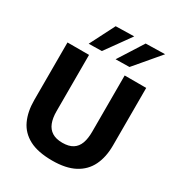

<svg xmlns="http://www.w3.org/2000/svg" viewBox="-224 -1112 1176 1268"><g transform="rotate(30 364.0 -477.5)"><path d="M365.4 13.3Q256.4 13.3 190.2 -21.6Q123.9 -56.6 93.9 -121.2Q63.8 -185.8 63.8 -274.1Q63.8 -293.4 63.8 -325.6Q63.8 -357.8 63.8 -396.7Q63.8 -435.5 63.8 -474.4Q63.8 -543.6 63.8 -599Q63.8 -654.4 63.8 -713H228.1Q228.1 -654.4 228.1 -599Q228.1 -543.6 228.1 -474.4V-283.1Q228.1 -231.9 242.2 -195.8Q256.2 -159.8 286.4 -141Q316.6 -122.1 364.8 -122.1Q414.2 -122.1 443.8 -141Q473.4 -159.8 486.6 -195.8Q499.8 -231.9 499.8 -283.5V-474.4Q499.8 -543.6 499.8 -599Q499.8 -654.4 499.8 -713H664.1Q664.1 -654.4 664.1 -599Q664.1 -543.6 664.1 -474.4Q664.1 -435.5 664.1 -396.2Q664.1 -356.9 664.1 -324.3Q664.1 -291.8 664.1 -273.5Q664.1 -185.5 632.6 -121.1Q601.2 -56.6 535.2 -21.6Q469.2 13.3 365.4 13.3ZM394.2 -775.7Q424.3 -823 454.5 -870.4Q484.6 -917.8 514.4 -965L661.1 -968.1Q633.2 -935.2 605.9 -903Q578.6 -870.7 552 -839.3Q525.3 -807.9 499.3 -777.4ZM189.2 -775.7Q213.5 -823.4 237.5 -870.5Q261.5 -917.6 285.7 -965L425.4 -968.1Q402 -935.2 378.9 -903Q355.7 -870.7 333.2 -839.3Q310.6 -807.9 288.6 -777.4Z"/></g></svg>

Font: Commissioner Thin
Style: Regular
Weight: 100
Designer: Kostas Bartsokas
Foundry: Kostas Bartsokas
Version: Version 1.001;gftools[0.9.23]